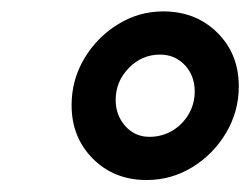

<svg xmlns="http://www.w3.org/2000/svg" viewBox="-20 -729 433 332"><path d="M233.5 -417.7Q177.3 -417.7 140.6 -454.6Q103.8 -491.5 103.8 -547.2Q103.8 -590.8 125.7 -627.7Q147.7 -664.6 183.9 -686.9Q220.1 -709.3 262.1 -709.3Q318.7 -709.3 355.8 -672.5Q392.9 -635.8 392.9 -579.8Q392.9 -536.1 370.9 -499.2Q349 -462.3 312.7 -440Q276.4 -417.7 233.5 -417.7ZM238.4 -492.4Q260 -492.4 277.8 -502.9Q295.6 -513.5 306.2 -531.5Q316.7 -549.5 316.7 -570.9Q316.7 -598 299.7 -616.3Q282.6 -634.6 256.8 -634.6Q225.2 -634.6 202.6 -611.3Q180 -588 180 -556Q180 -529.9 196.6 -511.1Q213.2 -492.4 238.4 -492.4Z"/></svg>

Font: Red Hat Display VF
Style: Italic
Weight: 300
Italic angle: -12°
Designer: Pentagram, MCKL
Foundry: Pentagram, MCKL
Version: Version 1.010